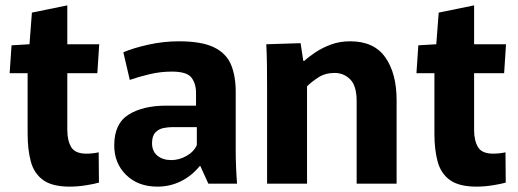

<svg xmlns="http://www.w3.org/2000/svg" viewBox="-20 -685 1933 716"><path d="M240 11Q175 11 141 -13.5Q107 -38 95 -82.5Q83 -127 83 -186V-412H16L23 -516L90 -520L99 -638L231 -665V-520H350L343 -412H231V-200Q231 -161 245.5 -136.5Q260 -112 302 -112Q326 -112 348 -117L349 -4Q332 1 300.5 6Q269 11 240 11Z M567 11Q495 11 450.5 -32.5Q406 -76 406 -143Q406 -224 459.5 -257.5Q513 -291 600 -291H711V-339Q711 -373 694 -395.5Q677 -418 621 -418Q578 -418 536.5 -408Q495 -398 464 -387L440 -490Q477 -506 533.5 -518.5Q590 -531 647 -531Q732 -531 778 -508.5Q824 -486 841.5 -444Q859 -402 859 -343V-123Q859 -92 860.5 -58Q862 -24 864 0H757L727 -66H725Q695 -29 654.5 -9Q614 11 567 11ZM619 -88Q648 -88 675.5 -103.5Q703 -119 714 -144V-211H624Q607 -211 589.5 -207.5Q572 -204 559.5 -191Q547 -178 547 -151Q547 -121 567 -104.5Q587 -88 619 -88Z M976 -355Q976 -402 975.5 -443Q975 -484 973 -520L1101 -524L1111 -458H1115Q1131 -473 1156.5 -490Q1182 -507 1214.5 -519Q1247 -531 1286 -531Q1375 -531 1417 -471Q1459 -411 1459 -312V0H1310V-308Q1310 -365 1286 -389Q1262 -413 1228 -413Q1193 -413 1167.5 -396.5Q1142 -380 1125 -363V0H976Z M1757 11Q1692 11 1658 -13.5Q1624 -38 1612 -82.5Q1600 -127 1600 -186V-412H1533L1540 -516L1607 -520L1616 -638L1748 -665V-520H1867L1860 -412H1748V-200Q1748 -161 1762.5 -136.5Q1777 -112 1819 -112Q1843 -112 1865 -117L1866 -4Q1849 1 1817.5 6Q1786 11 1757 11Z"/></svg>

Font: Murecho SemiBold
Style: Regular
Weight: 600
Designer: Neil Summerour
Foundry: Positype
Version: Version 1.010; ttfautohint (v1.8.3)